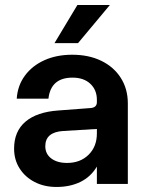

<svg xmlns="http://www.w3.org/2000/svg" viewBox="-20 -731 578 763"><path d="M416.5 -711 290 -559.5H196.5L287.5 -711ZM488 -320V0H365V-69Q341 -28.5 299.8 -8.2Q258.5 12 204.5 12Q155.5 12 117.5 -7.8Q79.5 -27.5 57.8 -61.8Q36 -96 36 -140.5Q36 -209 81.2 -247.5Q126.5 -286 212 -292L338.5 -301.5Q365 -303 365 -325V-334.5Q365 -373.5 339 -398Q313 -422.5 268 -422.5Q182 -422.5 172.5 -339H46.5Q50 -391 78.8 -430.2Q107.5 -469.5 156 -491.5Q204.5 -513.5 267 -513.5Q333 -513.5 382.8 -489.2Q432.5 -465 460.2 -421.2Q488 -377.5 488 -320ZM160 -150Q160 -119.5 183.5 -101.5Q207 -83.5 246.5 -83.5Q299 -83.5 332 -116Q365 -148.5 365 -200.5V-218.5L231.5 -210.5Q160 -206 160 -150Z"/></svg>

Font: Overused Grotesk SemiBold
Style: Regular
Weight: 610
Version: Version 0.004